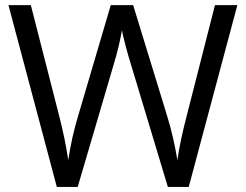

<svg xmlns="http://www.w3.org/2000/svg" viewBox="-20 -734 966 754"><path d="M721.2 0H639.2L495.1 -478Q484.9 -509.8 472.2 -558.1Q459.5 -606.4 459 -616.2Q448.2 -551.8 424.8 -475.1L285.2 0H203.1L13.2 -713.9H101.1L213.9 -272.9Q237.3 -180.2 248 -105Q261.2 -194.3 287.1 -279.8L415 -713.9H502.9L637.2 -275.9Q660.6 -200.2 676.8 -105Q686 -174.3 711.9 -273.9L824.2 -713.9H912.1Z"/></svg>

Font: f02132580
Style: Regular
Weight: 400
Foundry: Ascender Corporation
Version: Version 1.10